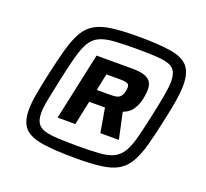

<svg xmlns="http://www.w3.org/2000/svg" viewBox="-121 -841 1067 995"><g transform="rotate(20 412.5 -344.0)"><path d="M392 8Q274 8 205 -3Q136 -14 106 -46.5Q76 -79 76 -145Q76 -183 84.5 -231.5Q93 -280 107 -344Q127 -436 144.5 -498.5Q162 -561 184.5 -600Q207 -639 243 -660Q279 -681 335.5 -688.5Q392 -696 478 -696Q593 -696 660 -685Q727 -674 756 -640.5Q785 -607 785 -539Q785 -502 777.5 -454Q770 -406 756 -344Q737 -252 719.5 -189Q702 -126 679 -87Q656 -48 621 -27.5Q586 -7 530.5 0.5Q475 8 392 8ZM230 -158 310 -529H506Q551 -529 575.5 -520Q600 -511 610 -495Q620 -479 620 -455Q620 -439 617 -419Q614 -399 609 -383Q599 -353 583 -333Q567 -313 537 -302L568 -158H466L443 -291H356L328 -158ZM374 -55Q449 -55 497 -58.5Q545 -62 574.5 -76.5Q604 -91 623 -122Q642 -153 656 -206.5Q670 -260 688 -344Q702 -410 710.5 -457Q719 -504 719 -535Q719 -582 698 -602.5Q677 -623 628 -628Q579 -633 497 -633Q420 -633 370.5 -629.5Q321 -626 290 -611.5Q259 -597 240.5 -566Q222 -535 207.5 -481.5Q193 -428 175 -344Q161 -278 151.5 -230.5Q142 -183 142 -152Q142 -106 164 -85.5Q186 -65 237 -60Q288 -55 374 -55ZM372 -362H440Q460 -362 474.5 -364Q489 -366 498.5 -374Q508 -382 513 -398Q515 -405 516.5 -413Q518 -421 518 -430Q518 -444 507 -449.5Q496 -455 463 -455H391Z"/></g></svg>

Font: Saira Expanded
Style: Bold Italic
Weight: 700
Width: 7
Italic angle: -12°
Designer: Hector Gatti with collaboration of the Omnibus-Type team
Foundry: Omnibus-Type
Version: Version 1.101